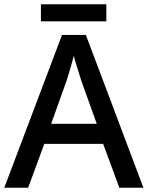

<svg xmlns="http://www.w3.org/2000/svg" viewBox="-20 -881 694 901"><path d="M540 0 464 -206H188L112 0H0L271 -717H383L653 0ZM362 -501Q359 -512 351.5 -534.5Q344 -557 337 -580.5Q330 -604 326 -619Q321 -599 314.5 -575.5Q308 -552 302 -532.5Q296 -513 292 -501L220 -300H434ZM479 -861V-781H172V-861Z"/></svg>

Font: Noto Sans Armenian Medium
Style: Regular
Weight: 500
Designer: Monotype Design Team
Foundry: Monotype Imaging Inc.
Version: Version 2.007